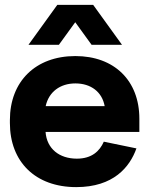

<svg xmlns="http://www.w3.org/2000/svg" viewBox="-20 -751 611 786"><path d="M292 15C445 15 511.5 -67.5 538.5 -143.5L405 -171C388 -132.5 356 -101.5 294.5 -101.5C223.5 -101.5 171.5 -141.5 166.5 -211H550.5V-265C550.5 -421 448 -521.5 288.5 -521.5C125.5 -521.5 20.5 -417.5 20.5 -259.5V-247.5C20.5 -89 124.5 15 292 15ZM214.5 -731 96.5 -567.5H221L288 -660L355 -567.5H479.5L361.5 -731ZM167 -316.5C179.5 -374.5 226 -409.5 288.5 -409.5C352.5 -409.5 398 -374.5 408.5 -316.5Z"/></svg>

Font: MCL Standard Bold
Style: Regular
Weight: 700
Designer: Květoslav Bartoš
Foundry: Florian Karsten
Version: Version 1.001;Glyphs 3.2.3 (3260)